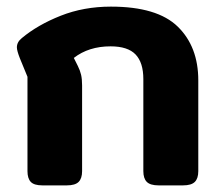

<svg xmlns="http://www.w3.org/2000/svg" viewBox="-20 -560 671 580"><path d="M63 -43V-328L40 -384Q31 -407 31 -417Q31 -433 46 -445Q94 -485 163.5 -512.5Q233 -540 315 -540Q455 -540 517 -479.5Q579 -419 579 -317V-43Q579 -21 568.5 -10.5Q558 0 533 0H459Q434 0 423.5 -10.5Q413 -21 413 -43V-321Q413 -371 389.5 -395.5Q366 -420 314 -420Q248 -420 203 -385L215 -361Q222 -347 225 -334Q228 -321 228 -302V-43Q228 -21 217.5 -10.5Q207 0 182 0H108Q83 0 73 -10.5Q63 -21 63 -43Z"/></svg>

Font: Mitr Medium
Style: Regular
Weight: 500
Designer: Thanarat Vachiruckul
Foundry: Cadson Demak
Version: Version 1.002